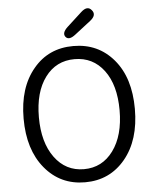

<svg xmlns="http://www.w3.org/2000/svg" viewBox="-62 -999 861 1064"><g transform="rotate(-5 368.5 -467.0)"><path d="M146 -644Q230 -745 368 -745Q506 -745 592 -643.5Q678 -542 678 -368.5Q678 -195 592 -91Q506 13 368.5 13Q231 13 145 -91Q59 -195 59 -368Q59 -541 146 -644ZM205.5 -144Q267 -60 368.5 -60Q470 -60 531.5 -144Q593 -228 593 -368.5Q593 -509 532 -590.5Q471 -672 368.5 -672Q266 -672 205 -590Q144 -508 144 -368Q144 -228 205.5 -144ZM385 -807Q348 -778 330 -799Q312 -821 346 -853L429 -929Q465 -962 488 -934Q512 -906 474 -876Z"/></g></svg>

Font: Resource Han Rounded JP Normal
Style: Regular
Weight: 350
Designer: Cyano Hao (round all glyphs); Ryoko NISHIZUKA 西塚涼子 (kana, bopomofo & ideographs); Paul D. Hunt (Latin, Greek & Cyrillic)
Foundry: Cyano Hao
Version: 0.990